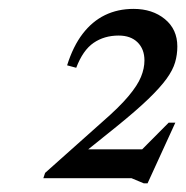

<svg xmlns="http://www.w3.org/2000/svg" viewBox="-20 -700 419 432"><path d="M276 -340 359.5 -424H374.5L312 -287.5H303.5L276 -299H77.5L81.5 -311L210.5 -426Q249 -459.5 269.2 -483.8Q289.5 -508 297.2 -527Q305 -546 305 -564Q305 -589.5 289.5 -604.8Q274 -620 247 -620Q214.5 -620 190.5 -603.5Q166.5 -587 151.5 -547.5L131 -553Q144.5 -596 166 -624Q187.5 -652 216.2 -666Q245 -680 280.5 -680Q323 -680 351 -657Q379 -634 379 -595.5Q379 -577 374 -559.8Q369 -542.5 354.8 -522.8Q340.5 -503 313.5 -477Q286.5 -451 242 -415L148 -339.5L151.5 -364H327Z"/></svg>

Font: Newsreader 17pt
Style: Italic
Weight: 400
Italic angle: -17°
Version: Version 1.003